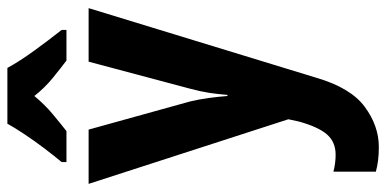

<svg xmlns="http://www.w3.org/2000/svg" viewBox="-283 -523 1046 520"><g transform="rotate(-90 240.0 -263.0)"><path d="M2 -546H149L225 -272Q231 -247 234.5 -221.5Q238 -196 240 -170H243Q245 -196 248.5 -219Q252 -242 260 -272L333 -546H478L289 72Q262 164 210.5 202Q159 240 102 240Q82 240 66 238Q50 236 35 232V117Q58 123 81 123Q115 123 135.5 100Q156 77 171 23L177 -5ZM316 -766Q334 -733 363 -693Q392 -653 419 -619V-606H336Q316 -621 289 -643Q262 -665 240 -693Q217 -665 190 -642.5Q163 -620 145 -606H61V-619Q77 -638 97.5 -665Q118 -692 136 -719Q154 -746 165 -766Z"/></g></svg>

Font: Noto Sans Gujarati Condensed
Style: Bold
Weight: 700
Width: 3
Designer: Jelle Bosma - Monotype Design Team, Universal Thirst
Foundry: Monotype Imaging Inc.
Version: Version 2.106; ttfautohint (v1.8.4.7-5d5b)